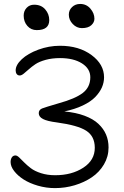

<svg xmlns="http://www.w3.org/2000/svg" viewBox="-20 -947 636 982"><path d="M398.9 -803.2Q372.1 -803.2 352.1 -824.2Q332 -845.2 332 -872.1Q332 -895 348.6 -910.9Q365.2 -926.8 390.1 -926.8Q421.9 -926.8 442.4 -902.8Q462.9 -878.9 462.9 -851.1Q462.9 -832.5 446.8 -817.9Q430.7 -803.2 398.9 -803.2ZM168 -793Q138.7 -793 119.9 -814.5Q101.1 -835.9 101.1 -867.2Q101.1 -890.6 116 -906.7Q130.9 -922.9 154.8 -922.9Q190.9 -922.9 211.4 -898.9Q231.9 -875 231.9 -844.2Q231.9 -793 168 -793ZM261.2 15.1Q216.3 15.1 173.6 2.7Q130.9 -9.8 100.8 -29.1Q70.8 -48.3 52.5 -72Q34.2 -95.7 34.2 -118.2Q34.2 -132.3 40.5 -142.1Q46.9 -151.9 59.1 -151.9Q67.4 -151.9 78.4 -141.4Q89.4 -130.9 103.8 -116.2Q118.2 -101.6 137.7 -86.7Q157.2 -71.8 189.7 -61.3Q222.2 -50.8 262.2 -50.8Q347.2 -50.8 406.2 -89.4Q465.3 -127.9 464.8 -191.9Q464.4 -250.5 421.1 -278.3Q377.9 -306.2 271 -320.8Q221.2 -327.1 199.7 -338.4Q178.2 -349.6 178.2 -368.2Q178.2 -384.8 194.8 -392.1Q209 -397.9 280.8 -418.9Q364.3 -441.9 403.1 -471.4Q441.9 -501 441.9 -551.8Q441.9 -595.7 399.2 -622.8Q356.4 -649.9 287.1 -649.9Q246.6 -649.9 213.6 -640.9Q180.7 -631.8 161.1 -618.7Q141.6 -605.5 127 -592.3Q112.3 -579.1 101.1 -570.1Q89.8 -561 81.1 -561Q70.8 -561 65.4 -568.4Q60.1 -575.7 60.1 -586.9Q60.1 -614.7 91.3 -644Q122.6 -673.3 176.3 -693.1Q230 -712.9 287.1 -712.9Q383.8 -712.9 448 -665.5Q512.2 -618.2 512.2 -551.8Q512.2 -524.9 501 -499.5Q489.7 -474.1 466.8 -450.4Q443.8 -426.8 403.3 -407.5Q362.8 -388.2 309.1 -377Q368.2 -371.6 412.6 -355Q457 -338.4 483.4 -313.5Q509.8 -288.6 522.5 -258.5Q535.2 -228.5 535.2 -192.9Q535.2 -146 511.7 -106.2Q488.3 -66.4 449.7 -40.3Q411.1 -14.2 362.1 0.5Q313 15.1 261.2 15.1Z"/></svg>

Font: Shantell Sans Normal
Style: Regular
Weight: 300
Designer: Stephen Nixon, Anya Danilova, Shantell Martin
Foundry: Arrow Type
Version: Version 1.006;[559af2be0]